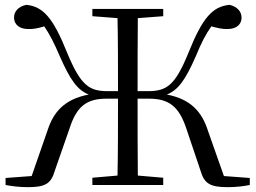

<svg xmlns="http://www.w3.org/2000/svg" viewBox="-20 -765 1057 794"><path d="M206 -57 267 -232C297 -326 338 -357 422 -357H468C468 -239 468 -137 466 -39L362 -30V0H655V-30L550 -39C549 -138 549 -239 549 -357H595C678 -357 720 -326 751 -232L810 -57C825 -5 851 9 921 9C957 9 988 5 1013 0V-29L906 -37L839 -227C815 -301 770 -355 670 -374C717 -393 746 -433 790 -533C813 -589 830 -622 854 -656C880 -649 901 -644 921 -645C960 -645 979 -666 979 -692C979 -717 961 -738 929 -745C860 -738 818 -694 759 -546C704 -411 669 -388 591 -388H549C549 -498 549 -596 550 -690L655 -698V-728H362V-698L466 -690C468 -595 468 -497 468 -388H426C349 -388 314 -411 258 -546C199 -694 157 -738 89 -745C55 -738 38 -717 38 -692C38 -666 58 -645 96 -645C116 -644 138 -648 163 -656C186 -622 203 -589 227 -533C271 -433 300 -393 347 -374C246 -355 201 -301 177 -227L111 -37L3 -29V0C29 5 60 9 96 9C166 9 191 -5 206 -57Z"/></svg>

Font: Harano Aji Mincho KR
Style: Regular
Weight: 400
Foundry: Masamichi Hosoda
Version: HaranoAjiMinchoKR-Regular version 20230610;ttx 4.39.4